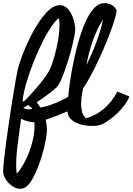

<svg xmlns="http://www.w3.org/2000/svg" viewBox="-70 -764 839 1215"><path d="M36.1 335Q59.6 308.6 80.1 272Q100.6 235.4 115.7 195.3Q130.9 155.3 139.6 113.8Q148.4 72.3 148.4 35.2Q148.4 28.3 147.9 22Q147.5 15.6 147.5 9.8Q127.9 8.8 105 3.4Q82 -2 63.5 -12.7Q53.7 62.5 43 141.1Q32.2 219.7 32.2 281.2Q32.2 295.9 33.2 310.1Q34.2 324.2 36.1 335ZM133.8 -75.2Q130.9 -82 123.5 -87.4Q116.2 -92.8 108.4 -99.6Q100.6 -94.7 92.8 -90.8Q85 -86.9 77.1 -82Q84 -77.1 93.8 -74.7Q103.5 -72.3 114.3 -72.3Q126 -72.3 133.8 -75.2ZM302.7 -649.4Q281.2 -633.8 255.9 -596.7Q230.5 -559.6 205.6 -511.2Q180.7 -462.9 157.2 -407.2Q133.8 -351.6 115.2 -297.9Q96.7 -244.1 85.4 -197.3Q74.2 -150.4 73.2 -119.1L87.9 -127.9Q106.4 -146.5 130.4 -172.9Q154.3 -199.2 177.7 -227.5Q201.2 -255.9 221.2 -284.2Q241.2 -312.5 250 -335Q258.8 -355.5 268.6 -388.2Q278.3 -420.9 287.1 -458Q295.9 -495.1 301.3 -534.2Q306.6 -573.2 306.6 -606.4Q306.6 -630.9 302.7 -649.4ZM582 -640.6Q562.5 -611.3 545.4 -575.2Q528.3 -539.1 515.1 -500.5Q502 -461.9 492.2 -423.8Q482.4 -385.7 477.5 -352.5Q490.2 -378.9 506.3 -414.6Q522.5 -450.2 537.1 -489.7Q551.8 -529.3 564 -568.4Q576.2 -607.4 582 -640.6ZM749 -153.3Q737.3 -125 717.3 -98.1Q697.3 -71.3 673.3 -48.3Q649.4 -25.4 624.5 -7.3Q599.6 10.7 578.1 21.5Q552.7 33.2 511.7 33.2Q487.3 33.2 460.9 28.3Q434.6 23.4 412.6 13.2Q390.6 2.9 376 -12.7Q361.3 -28.3 358.4 -49.8Q357.4 -52.7 357.4 -59.6Q326.2 -45.9 288.6 -31.2Q251 -16.6 218.8 -5.9Q226.6 23.4 226.6 54.7Q226.6 62.5 226.6 68.4Q226.6 74.2 225.6 81.1Q220.7 124 207.5 176.8Q194.3 229.5 176.3 278.3Q158.2 327.1 136.7 365.7Q115.2 404.3 94.7 418.9Q77.1 430.7 57.6 430.7Q39.1 430.7 21 421.4Q2.9 412.1 -12.2 397.5Q-27.3 382.8 -37.6 364.3Q-47.9 345.7 -49.8 327.1V317.4Q-49.8 293.9 -44.4 244.1Q-39.1 194.3 -30.3 130.4Q-21.5 66.4 -11.2 -3.9Q-1 -74.2 9.3 -137.7Q19.5 -201.2 28.3 -251Q37.1 -300.8 42 -323.2Q47.9 -346.7 60.5 -384.3Q73.2 -421.9 91.8 -464.8Q110.4 -507.8 133.3 -551.8Q156.2 -595.7 182.1 -632.8Q208 -669.9 234.9 -695.8Q261.7 -721.7 289.1 -728.5Q297.9 -731.4 307.6 -731.4Q332 -731.4 349.6 -716.8Q367.2 -702.1 378.9 -680.7Q390.6 -659.2 397 -634.8Q403.3 -610.4 405.3 -590.8Q405.3 -588.9 405.8 -587.4Q406.2 -585.9 406.2 -584Q406.2 -566.4 400.4 -535.2Q394.5 -503.9 385.3 -466.8Q376 -429.7 363.8 -390.1Q351.6 -350.6 339.4 -315.9Q327.1 -281.2 315.4 -255.4Q303.7 -229.5 294.9 -218.8Q287.1 -210 272.5 -197.3Q257.8 -184.6 239.3 -170.9Q220.7 -157.2 200.7 -143.1Q180.7 -128.9 162.1 -116.2Q168 -109.4 173.8 -101.1Q179.7 -92.8 186.5 -83Q248 -96.7 289.1 -115.2Q330.1 -133.8 361.3 -150.4Q365.2 -194.3 373.5 -250Q381.8 -305.7 393.6 -364.3Q405.3 -422.9 420.9 -481Q436.5 -539.1 455.6 -588.9Q474.6 -638.7 497.6 -675.8Q520.5 -712.9 546.9 -730.5Q557.6 -738.3 569.8 -741.2Q582 -744.1 592.8 -744.1Q621.1 -744.1 642.1 -729Q663.1 -713.9 668 -699.2V-696.3Q668 -685.5 659.7 -655.8Q651.4 -626 636.7 -584.5Q622.1 -543 601.6 -493.2Q581.1 -443.4 557.6 -392.6Q534.2 -341.8 508.3 -293Q482.4 -244.1 456.1 -205.1Q454.1 -196.3 448.7 -167.5Q443.4 -138.7 443.4 -106.4Q443.4 -78.1 450.2 -52.7Q457 -27.3 476.6 -15.6Q603.5 -53.7 672.9 -184.6Z"/></svg>

Font: Miniver
Style: Regular
Weight: 400
Designer: Dathan Boardman
Foundry: Open Window
Version: Version 1.000